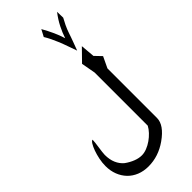

<svg xmlns="http://www.w3.org/2000/svg" viewBox="-361 -1129 1305 1305"><g transform="rotate(-45 291.0 -476.5)"><path d="M517.1 -633.8 479 -553.7V-77.6Q479 -9.8 385.3 56.2Q301.3 115.2 205.6 115.2Q159.7 115.2 121.6 99.9Q83.5 84.5 56.6 56.6Q29.8 28.8 14.9 -9.5Q0 -47.9 0 -93.8Q0 -125 6.8 -158.4Q13.7 -191.9 23.7 -219.5Q33.7 -247.1 44.9 -264.9Q56.2 -282.7 64.9 -282.7Q64.9 -272 62.7 -253.7Q60.5 -235.4 57.6 -215.6Q54.7 -195.8 52.5 -178Q50.3 -160.2 50.3 -150.9Q50.3 -105.5 64.9 -71.8Q79.6 -38.1 106 -16.1Q136.7 5.9 167.5 17.8Q198.2 29.8 226.6 29.8Q250 29.8 275.6 19.8Q301.3 9.8 324.7 -6.6Q348.1 -22.9 367.4 -43.5Q386.7 -64 397.5 -85V-595.7Q393.1 -620.6 388.2 -646.7Q383.3 -672.9 378.9 -697.8L462.9 -783.7L471.7 -681.2ZM510.3 -1010.3Q499 -990.7 486.1 -963.6Q473.1 -936.5 463.9 -908.7Q460 -896.5 454.1 -879.9Q448.2 -863.3 441.9 -846.2Q435.5 -829.1 429.4 -812.7Q423.3 -796.4 418.9 -784.7Q407.2 -818.4 398.7 -841.8Q390.1 -865.2 384.8 -880.4Q378.4 -897.9 374 -908.7Q361.3 -939.5 348.9 -964.8Q336.4 -990.2 323.7 -1010.7L350.1 -1060.5Q374 -1018.1 391.8 -979Q409.7 -939.9 420.9 -901.9Q434.6 -943.4 455.6 -984.9Q476.6 -1026.4 508.8 -1067.9Z"/></g></svg>

Font: XB Khoramshahr
Style: Regular
Weight: 400
Designer: Behnam
Foundry: Irmug
Version: Version 8.005 2009